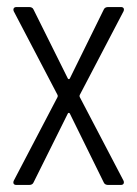

<svg xmlns="http://www.w3.org/2000/svg" viewBox="-20 -524 388 544"><path d="M26 0H63C68 0 73 -2 75 -7L172 -202C173 -205 177 -205 178 -202L274 -7C276 -2 281 0 286 0H323C328 0 331 -3 331 -7C331 -8 331 -10 330 -12L206 -249C205 -251 205 -253 206 -255L330 -492C333 -499 330 -504 323 -504H286C281 -504 276 -502 274 -497L178 -302C177 -299 173 -299 172 -302L75 -497C73 -502 68 -504 63 -504H26C21 -504 18 -501 18 -497C18 -496 18 -494 19 -492L143 -255C144 -253 144 -251 143 -249L19 -12C16 -5 19 0 26 0Z"/></svg>

Font: Barlow Condensed Light
Style: Regular
Weight: 300
Width: 3
Designer: Jeremy Tribby
Foundry: Tribby Type
Version: Version 1.422;hotconv 1.0.109;makeotfexe 2.5.65596